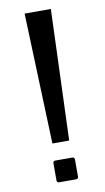

<svg xmlns="http://www.w3.org/2000/svg" viewBox="-82 -741 426 781"><g transform="rotate(-10 131.0 -350.0)"><path d="M78.1 -700.2 97.7 -160.2H167L186.5 -700.2ZM97.7 0H167C173.5 0 176.8 -3.3 176.8 -9.8V-80.1C176.8 -86.6 173.5 -89.8 167 -89.8H97.7C91.1 -89.8 87.9 -86.6 87.9 -80.1V-9.8C87.9 -3.3 91.1 0 97.7 0Z"/></g></svg>

Font: TriodPostnaja
Style: Medium
Weight: 500
Version: 20110805; ttfautohint (v0.96) -l 8 -r 50 -G 200 -x 14 -w "G"